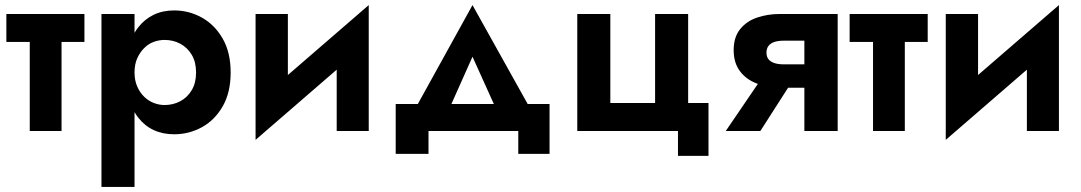

<svg xmlns="http://www.w3.org/2000/svg" viewBox="-20 -515 4250 755"><path d="M312 -460V-350H222V0H97V-350H5V-460Z M379 220V-460H509V-386Q516 -398 524 -408Q549 -440 584.5 -457Q620 -474 665 -474Q723 -474 773.5 -446Q824 -418 855.5 -363.5Q887 -309 887 -230Q887 -151 855.5 -96.5Q824 -42 773.5 -14.5Q723 13 665 13Q620 13 584.5 -3.5Q549 -20 524 -52Q516 -62 509 -74V220ZM751 -230Q751 -271 734 -299.5Q717 -328 689 -343Q661 -358 627 -358Q606 -358 585 -350.5Q564 -343 547 -326Q530 -309 519.5 -285.5Q509 -262 509 -230Q509 -199 519.5 -175Q530 -151 547 -134.5Q564 -118 585 -110Q606 -102 627 -102Q661 -102 689 -117Q717 -132 734 -160.5Q751 -189 751 -230Z M985 35V-460H1112V-220L1430 -495V0H1304V-241Z M1665 0V90H1536V-106H1623L1838 -495L2055 -106H2141V90H2018V0ZM1755 -106H1922L1838 -292Z M2766 -110V98H2646V0H2250V-460H2380V-110H2556V-460H2686V-110Z M2834 0 2960 -185Q2959 -185 2958 -186Q2916 -201 2890.5 -234Q2865 -267 2865 -318Q2865 -369 2890.5 -400.5Q2916 -432 2957.5 -446Q2999 -460 3046 -460H3274V0H3143V-170H3079L2970 0ZM3143 -262V-355H3062Q3040 -355 3025 -350Q3010 -345 3002 -334.5Q2994 -324 2994 -308Q2994 -292 3002 -282Q3010 -272 3025 -267Q3040 -262 3062 -262Z M3628 -460V-350H3538V0H3413V-350H3321V-460Z M3699 35V-460H3826V-220L4144 -495V0H4018V-241Z"/></svg>

Font: Venryn Sans SemiBold
Style: Regular
Weight: 600
Designer: Owen Earl, indestructible type* (font) & Cristiano Sobral (main changes)
Version: Version 3.60;October 28, 2020;FontCreator 13.0.0.2681 64-bit